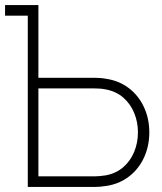

<svg xmlns="http://www.w3.org/2000/svg" viewBox="-30 -740 641 760"><path d="M345 0H80V-678H-10V-720H122V-432H345Q355.5 -432 366.5 -431.2Q377.5 -430.5 391 -428Q443 -420 481.2 -390.2Q519.5 -360.5 540.2 -315.2Q561 -270 561 -216Q561 -162 540.2 -116.8Q519.5 -71.5 481.2 -41.8Q443 -12 391 -4Q377.5 -2 366.5 -1Q355.5 0 345 0ZM122 -390V-42H345Q353.5 -42 365.2 -43Q377 -44 389 -46Q430.5 -54 458.8 -79Q487 -104 501.5 -139.8Q516 -175.5 516 -216Q516 -256.5 501.5 -292.2Q487 -328 458.8 -353Q430.5 -378 389 -386Q377 -388.5 365.2 -389.2Q353.5 -390 345 -390Z"/></svg>

Font: Manrope Variable Light
Style: Regular
Weight: 200
Designer: Mikhail Sharanda
Foundry: Mikhail Sharanda
Version: Version 4.505